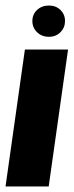

<svg xmlns="http://www.w3.org/2000/svg" viewBox="-30 -674 266 694"><path d="M-10 0 60 -495H216L146 0ZM147 -541Q121 -541 104 -557.5Q87 -574 87 -598Q87 -622 104 -638Q121 -654 147 -654Q172 -654 188.5 -638Q205 -622 205 -598Q205 -574 188.5 -557.5Q172 -541 147 -541Z"/></svg>

Font: Alumni Sans Black
Style: Italic
Weight: 900
Italic angle: -8°
Version: Version 1.016